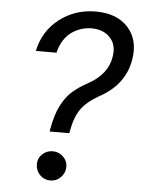

<svg xmlns="http://www.w3.org/2000/svg" viewBox="-53 -779 613 828"><g transform="rotate(5 253.5 -365.5)"><path d="M174.7 -204.5 176.1 -213.1Q181.8 -245.7 189.8 -272Q197.8 -298.3 208.5 -318.5Q219.1 -338.8 230.5 -354.2Q241.8 -369.7 257.6 -383.2Q273.4 -396.7 288.2 -406.4Q302.9 -416.2 323.9 -427.6Q406.2 -473.7 417.6 -549.7Q426.1 -600.9 397 -632.1Q367.9 -663.4 316.8 -663.4Q294 -663.4 272.4 -656.6Q250.7 -649.9 231 -636.2Q211.3 -622.5 196.4 -599.1Q181.5 -575.6 174.7 -545.5H85.2Q104 -633.9 171.9 -685.5Q239.7 -737.2 328.1 -737.2Q420.8 -737.2 468.8 -683.4Q516.7 -629.6 502.8 -545.5Q484.7 -434.3 375 -375Q322.8 -345.5 297.8 -310.7Q272.7 -275.9 261.4 -213.1L259.9 -204.5ZM196 5.7Q169 5.7 150.9 -12.8Q132.8 -31.2 132.1 -58.2Q131.7 -84.5 150.6 -102.6Q169.4 -120.7 196 -120.7Q222.3 -120.7 241.3 -102.3Q260.3 -83.8 259.9 -58.2Q259.2 -31.6 240.8 -13Q222.3 5.7 196 5.7Z"/></g></svg>

Font: Karasuma Gothic
Style: Italic
Weight: 400
Italic angle: -9.39999°
Designer: Rasmus Andersson / Ryoko Nishizuka
Foundry: Genbu
Version: Version 1.00